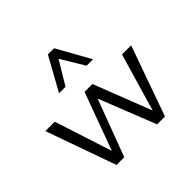

<svg xmlns="http://www.w3.org/2000/svg" viewBox="-171 -888 1070 1070"><g transform="rotate(-45 363.5 -353.0)"><path d="M26 -414H100L210 -74L335 -414H397L530 -72L630 -414H702L555 0H493L360 -336L234 0H173ZM363 -647 280 -509H229L338 -706H387L497 -509H446Z"/></g></svg>

Font: LXGW Bright GB
Style: Regular
Weight: 400
Designer: Christian Thalmann (Catharsis Fonts)
Foundry: LXGW / Christian Thalmann (Catharsis Fonts) / Fontworks Inc.
Version: Version 5.510